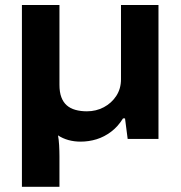

<svg xmlns="http://www.w3.org/2000/svg" viewBox="-20 -547 711 756"><path d="M66.3 188.4V-527.4H214.1V-212.9Q214.1 -184.5 221.4 -164.6Q228.8 -144.7 242.7 -132.4Q256.6 -120.1 277 -114.4Q297.4 -108.7 322.1 -108.7Q358.4 -108.7 388.8 -124.8Q419.3 -141 437.8 -169.3Q456.4 -197.7 456.4 -234.9V-527.4H604V0H482.7L472.3 -80.7H464.3Q444.9 -49.1 418 -28.7Q391.1 -8.3 360.6 1.2Q330 10.7 296.9 10.7Q272.3 10.7 249.5 4.5Q226.8 -1.8 208.4 -14Q211.4 1.4 212.8 24.7Q214.1 48 214.1 69.3V188.4Z"/></svg>

Font: Archivo SemiBold SemiExpanded
Style: Regular
Weight: 600
Width: 6
Version: Version 2.001